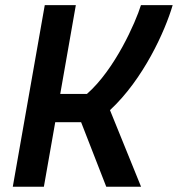

<svg xmlns="http://www.w3.org/2000/svg" viewBox="-20 -713 679 733"><path d="M28.8 0H147.5L190.9 -246.6H289.6L385.7 0H518.6L399.9 -292.5C526.9 -410.2 609.9 -593.3 639.2 -693.4H518.1C497.6 -627 418.5 -447.8 312 -354.5H210L269.5 -693.4H150.9Z"/></svg>

Font: Cascadia Code SemiBold
Style: Italic
Weight: 600
Italic angle: -10°
Monospace: yes
Designer: Aaron Bell
Foundry: Saja Typeworks
Version: Version 2404.023